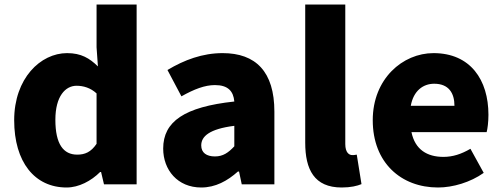

<svg xmlns="http://www.w3.org/2000/svg" viewBox="-20 -819 2232 853"><path d="M276 14C330 14 385 -15 425 -55H429L442 0H587V-799H409V-609L415 -524C378 -560 341 -583 278 -583C160 -583 43 -471 43 -285C43 -99 134 14 276 14ZM323 -132C262 -132 226 -178 226 -287C226 -392 271 -438 320 -438C350 -438 382 -429 409 -404V-180C384 -143 357 -132 323 -132Z M874 14C937 14 990 -15 1037 -57H1042L1054 0H1199V-323C1199 -501 1116 -583 969 -583C880 -583 799 -553 724 -508L786 -391C843 -423 890 -441 935 -441C993 -441 1017 -414 1021 -368C799 -344 705 -279 705 -159C705 -64 769 14 874 14ZM935 -124C898 -124 874 -140 874 -173C874 -213 910 -246 1021 -260V-169C995 -141 971 -124 935 -124Z M1498 14C1538 14 1567 7 1586 -1L1565 -132C1555 -130 1551 -130 1545 -130C1531 -130 1514 -141 1514 -179V-799H1336V-185C1336 -66 1376 14 1498 14Z M1926 14C1992 14 2070 -9 2129 -51L2070 -158C2029 -134 1991 -122 1950 -122C1878 -122 1824 -154 1808 -232H2142C2146 -246 2150 -277 2150 -309C2150 -464 2070 -583 1906 -583C1769 -583 1636 -469 1636 -285C1636 -96 1762 14 1926 14ZM1805 -349C1817 -416 1860 -447 1909 -447C1974 -447 1999 -405 1999 -349Z"/></svg>

Font: Noto Sans CJK TC Black
Style: Regular
Weight: 900
Designer: Ryoko NISHIZUKA 西塚涼子 (kana, bopomofo & ideographs); Paul D. Hunt (Latin, Greek & Cyrillic); Sandoll Communications 산돌커뮤니
Foundry: Adobe
Version: Version 2.004;hotconv 1.0.118;makeotfexe 2.5.65603